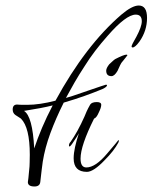

<svg xmlns="http://www.w3.org/2000/svg" viewBox="-20 -638 553 696"><path d="M105 38Q81 38 81 22Q81 22 81 20V22Q82 21 87 -35Q87 -39 87.5 -49Q88 -59 88 -77Q88 -176 56 -208Q55 -209 50 -212Q45 -215 36 -221Q26 -228 26 -241Q26 -259 42 -259Q45 -259 49 -258.5Q53 -258 60 -258H79Q123 -258 181 -273Q290 -473 420 -585Q459 -618 483 -618Q513 -618 513 -573Q513 -527 486 -488Q470 -466 461 -466Q457 -466 457 -470Q457 -475 475 -506Q484 -523 489 -537Q494 -551 494 -561Q494 -585 472 -585Q437 -585 370 -508Q346 -481 325 -453.5Q304 -426 286 -397Q267 -368 250.5 -339.5Q234 -311 219 -283Q224 -284 244 -290.5Q264 -297 298 -309Q330 -320 346.5 -325.5Q363 -331 364 -331Q368 -331 368 -329Q368 -323 351 -315Q322 -303 287 -290.5Q252 -278 211 -266Q182 -208 162.5 -155Q143 -102 135 -52Q133 -40 131 -21.5Q129 -3 126 22Q124 38 105 38ZM384 -362Q365 -362 365 -382Q365 -391 376 -405Q383 -411 388 -416Q393 -421 398 -424Q429 -440 439 -440Q442 -439 442 -438Q442 -437 420 -410Q418 -408 406 -381Q395 -362 384 -362ZM295 -15Q247 -15 247 -64Q247 -82 252 -105Q257 -128 266 -155Q262 -148 258 -141.5Q254 -135 249 -128Q236 -107 232 -107Q230 -107 230 -110Q230 -118 236 -124Q248 -141 260.5 -163.5Q273 -186 286 -215Q289 -223 294 -234Q299 -245 307 -259Q313 -268 331 -268Q347 -268 347 -258Q347 -248 338 -230Q330 -211 321 -208Q272 -110 272 -63Q272 -31 293 -31Q326 -31 368 -81Q410 -130 409 -130Q411 -130 411 -127Q411 -127 409 -121Q401 -106 388.5 -90Q376 -74 359 -57Q319 -15 295 -15ZM104 -100Q116 -136 132.5 -175Q149 -214 171 -256Q152 -251 125.5 -246Q99 -241 67 -236Q98 -217 104 -100Z"/></svg>

Font: Ruthie
Style: Regular
Weight: 400
Designer: Robert E. Leuschke
Foundry: Robert E. Leuschke
Version: Version 1.012